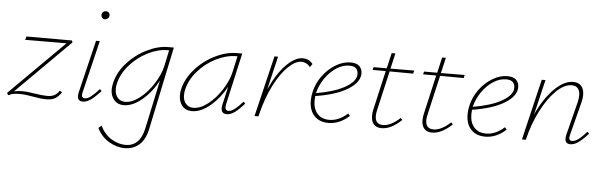

<svg xmlns="http://www.w3.org/2000/svg" viewBox="-54 -801 4027 1281"><g transform="rotate(5 1959.0 -160.5)"><path d="M348 -55 364 -46Q343 -14 320 -2Q297 10 264 10Q230 10 174 0Q120 -10 86 -10Q43 -10 25.5 -2.5Q8 5 7 5L-1 -10L365 -374L88 -373L95 -396H400L404 -383L44 -24Q72 -30 95 -30Q136 -30 186 -21Q238 -13 268 -13Q295 -13 314 -22.5Q333 -32 348 -55Z M581 -582Q581 -594 589 -602Q597 -610 609 -610Q621 -610 628.5 -602Q636 -594 635 -581Q633 -570 625 -563Q617 -556 607 -556Q595 -556 588 -563.5Q581 -571 581 -582ZM472 -31Q472 -43 475 -56L560 -408H585L501 -59Q498 -49 498 -40Q498 -19 519 -19Q538 -19 560 -36.5Q582 -54 614 -89L626 -77Q590 -37 561.5 -16.5Q533 4 507 4Q472 4 472 -31Z M1081 -408 964 149Q949 220 909 254.5Q869 289 812 289Q758 289 706.5 258.5Q655 228 626 170L646 153Q674 210 720.5 238.5Q767 267 816 267Q912 267 938 147L1008 -181Q967 -103 904 -49.5Q841 4 780 4Q740 4 716 -24Q692 -52 692 -95Q692 -105 696 -129Q711 -205 767.5 -269Q824 -333 899 -370.5Q974 -408 1042 -408ZM1028 -278 1051 -387H1039Q977 -387 908.5 -352.5Q840 -318 788 -258.5Q736 -199 722 -129Q719 -114 719 -99Q719 -63 738 -41Q757 -19 788 -19Q835 -19 886 -59Q937 -99 976 -160Q1015 -221 1028 -278Z M1588 -77Q1553 -37 1525 -16.5Q1497 4 1471 4Q1434 4 1434 -34Q1434 -45 1437 -57L1465 -180Q1424 -103 1361 -49.5Q1298 4 1237 4Q1196 4 1172.5 -24Q1149 -52 1149 -96Q1149 -113 1152 -129Q1168 -205 1224.5 -269Q1281 -333 1356.5 -370.5Q1432 -408 1503 -408H1539L1461 -61Q1459 -47 1459 -43Q1459 -19 1480 -19Q1499 -19 1522 -36.5Q1545 -54 1576 -89ZM1485 -278 1509 -387H1500Q1436 -387 1367 -353Q1298 -319 1246 -259.5Q1194 -200 1179 -129Q1176 -113 1176 -98Q1176 -62 1195 -40.5Q1214 -19 1245 -19Q1292 -19 1343 -59Q1394 -99 1433 -160Q1472 -221 1485 -278Z M2012 -379 1996 -357Q1986 -372 1970 -380Q1954 -388 1937 -388Q1898 -388 1850 -342.5Q1802 -297 1757.5 -210.5Q1713 -124 1685 -7L1683 0H1657L1755 -408H1779L1726 -185Q1775 -293 1834 -352.5Q1893 -412 1944 -412Q1988 -412 2012 -379Z M2343 -345Q2343 -286 2266 -238Q2189 -190 2049 -168Q2047 -148 2047 -138Q2047 -83 2075.5 -50.5Q2104 -18 2156 -18Q2219 -18 2278 -71L2291 -56Q2226 3 2152 3Q2091 3 2056.5 -34Q2022 -71 2022 -135Q2022 -165 2029 -194Q2042 -252 2078.5 -302Q2115 -352 2165 -382Q2215 -412 2265 -412Q2306 -412 2324.5 -393Q2343 -374 2343 -345ZM2317 -341Q2317 -361 2304 -375.5Q2291 -390 2258 -390Q2214 -390 2172 -362.5Q2130 -335 2098.5 -290Q2067 -245 2054 -195L2052 -188Q2167 -207 2237 -244.5Q2307 -282 2316 -326Q2317 -330 2317 -341Z M2469 -114Q2463 -90 2463 -72Q2463 -15 2516 -15Q2568 -15 2630 -72L2642 -60Q2572 7 2508 7Q2474 7 2456 -13Q2438 -33 2438 -69Q2438 -93 2443 -113L2503 -375H2415L2420 -394H2508L2532 -498H2557L2533 -394L2692 -395L2687 -374L2529 -375Z M2807 -114Q2801 -90 2801 -72Q2801 -15 2854 -15Q2906 -15 2968 -72L2980 -60Q2910 7 2846 7Q2812 7 2794 -13Q2776 -33 2776 -69Q2776 -93 2781 -113L2841 -375H2753L2758 -394H2846L2870 -498H2895L2871 -394L3030 -395L3025 -374L2867 -375Z M3393 -345Q3393 -286 3316 -238Q3239 -190 3099 -168Q3097 -148 3097 -138Q3097 -83 3125.5 -50.5Q3154 -18 3206 -18Q3269 -18 3328 -71L3341 -56Q3276 3 3202 3Q3141 3 3106.5 -34Q3072 -71 3072 -135Q3072 -165 3079 -194Q3092 -252 3128.5 -302Q3165 -352 3215 -382Q3265 -412 3315 -412Q3356 -412 3374.5 -393Q3393 -374 3393 -345ZM3367 -341Q3367 -361 3354 -375.5Q3341 -390 3308 -390Q3264 -390 3222 -362.5Q3180 -335 3148.5 -290Q3117 -245 3104 -195L3102 -188Q3217 -207 3287 -244.5Q3357 -282 3366 -326Q3367 -330 3367 -341Z M3891 -77Q3855 -37 3826.5 -16.5Q3798 4 3772 4Q3737 4 3737 -32Q3737 -43 3740 -56L3797 -280Q3803 -306 3803 -326Q3803 -356 3789 -372.5Q3775 -389 3748 -389Q3698 -389 3644 -336.5Q3590 -284 3544.5 -195Q3499 -106 3474 0H3448L3545 -408H3570L3514 -173Q3564 -282 3629 -347Q3694 -412 3756 -412Q3791 -412 3810 -391Q3829 -370 3829 -331Q3829 -307 3822 -280L3765 -59Q3762 -47 3762 -39Q3762 -19 3781 -19Q3802 -19 3824.5 -36Q3847 -53 3879 -89Z"/></g></svg>

Font: Ysabeau Infant Extralight
Style: Italic
Weight: 200
Italic angle: -12°
Designer: Christian Thalmann (Catharsis Fonts)
Version: Version 0.003